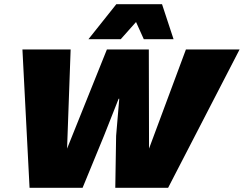

<svg xmlns="http://www.w3.org/2000/svg" viewBox="-20 -896 1163 916"><path d="M121 0 87 -660H317L300 -187L490 -660H690L691 -187L867 -660H1123L782 0H530L534 -248L549 -425H546L476 -248L374 0ZM753 -876 808 -709H666L629 -791L556 -709H402L535 -876Z"/></svg>

Font: Work Sans Black
Style: Italic
Weight: 900
Italic angle: -13°
Designer: Wei Huang
Foundry: Wei Huang
Version: Version 2.009; ttfautohint (v1.8.3)